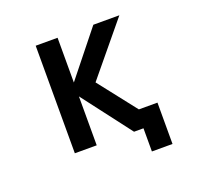

<svg xmlns="http://www.w3.org/2000/svg" viewBox="-148 -902 1296 1232"><g transform="rotate(-20 500.0 -285.5)"><path d="M366.2 -332V2H216.8V-732.4H366.2V-426.8L610.4 -732.4H788.1L497.1 -379.9L699.2 -122.1H826.2V160.2H685.5V2H684.6H621.1Z"/></g></svg>

Font: GenEi Gothic M Regular
Style: Bold
Weight: 700
Designer: o_tamon (Modified); [Source Han Sans]
Ryoko NISHIZUKA  (kana & ideographs); Paul D. Hunt (Latin, Greek & Cyrillic); Wenl
Version: Version 1.1a;Original Version 1.004